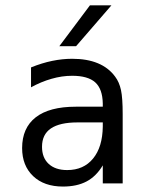

<svg xmlns="http://www.w3.org/2000/svg" viewBox="-20 -684 540 716"><path d="M293 -227.5H268.6Q203.1 -227.5 169.9 -205.1Q136.7 -182.6 136.7 -136.7Q136.7 -95.7 161.6 -72.8Q186.5 -49.8 230.5 -49.8Q292 -49.8 327.1 -92.8Q362.3 -135.7 363.3 -211.9V-227.5ZM437.5 -258.8V0H363.3V-67.4Q338.9 -26.4 302.7 -7.3Q266.6 11.7 214.8 11.7Q144.5 11.7 103.5 -27.3Q62.5 -66.4 62.5 -131.8Q62.5 -207 113.3 -246.6Q164.1 -286.1 262.7 -286.1H363.3V-297.9Q362.3 -352.5 335 -377Q307.6 -401.4 249 -401.4Q210.9 -401.4 171.9 -390.1Q132.8 -378.9 95.7 -358.4V-432.6Q136.7 -449.2 174.8 -457Q212.9 -464.8 249 -464.8Q304.7 -464.8 344.7 -448.2Q384.8 -431.6 409.2 -398.4Q424.8 -377.9 431.2 -348.1Q437.5 -318.4 437.5 -258.8ZM315.4 -664.1H395.5L263.7 -511.7H201.2Z"/></svg>

Font: BabelStone Xiangqi
Style: Regular
Weight: 400
Designer: Andrew West
Foundry: BabelStone
Version: Version 11.000 June 09, 2018